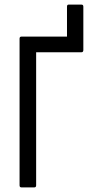

<svg xmlns="http://www.w3.org/2000/svg" viewBox="-20 -814 404 834"><path d="M73 0Q65 0 65 -9V-646Q65 -655 73 -655H271V-785Q271 -794 278 -794H334Q342 -794 342 -785V-597Q342 -587 334 -587H137V-9Q137 0 129 0Z"/></svg>

Font: Sofia Sans Cond
Style: Regular
Weight: 400
Width: 3
Designer: Botio Nikoltchev, Ani Petrova
Foundry: lettersoup
Version: Version 4.100; ttfautohint (v1.8.3)